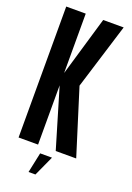

<svg xmlns="http://www.w3.org/2000/svg" viewBox="-155 -732 638 930"><g transform="rotate(20 163.5 -267.0)"><path d="M17.5 0H118V-305.5L209 0H314.5L209 -337L313.5 -675H208L118 -369V-675H17.5ZM120 140.5H155.5L203 36.5H142Z"/></g></svg>

Font: Anybody ExtraCondensed Medium
Style: Regular
Weight: 500
Width: 2
Version: Version 1.113;gftools[0.9.25]